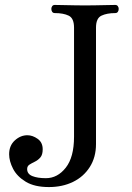

<svg xmlns="http://www.w3.org/2000/svg" viewBox="-20 -746 535 778"><path d="M178 12Q120 12 84.5 -9.5Q49 -31 33 -62Q17 -93 17 -121Q17 -156 40 -177Q63 -198 91 -198Q112 -198 132.5 -183.5Q153 -169 153 -141Q153 -119 143.5 -108Q134 -97 121.5 -91Q109 -85 99.5 -79Q90 -73 90 -61Q90 -41 111 -32.5Q132 -24 166 -24Q213 -24 246.5 -66.5Q280 -109 280 -192V-634Q280 -672 258.5 -682.5Q237 -693 202 -693Q195 -693 191.5 -698Q188 -703 188 -710Q188 -716 191.5 -721Q195 -726 202 -726Q207 -726 230.5 -725.5Q254 -725 281.5 -724.5Q309 -724 325 -724Q341 -724 368 -724.5Q395 -725 418.5 -725.5Q442 -726 447 -726Q454 -726 457.5 -721Q461 -716 461 -710Q461 -703 457.5 -698Q454 -693 447 -693Q413 -693 391 -682.5Q369 -672 369 -634V-162Q369 -109 344 -69.5Q319 -30 276 -9Q233 12 178 12Z"/></svg>

Font: TsukuhouMincho
Style: Regular
Weight: 400
Designer: Iose
Foundry: Typographish
Version: Version 1.001; ttfautohint (v1.8.3)